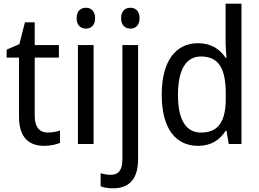

<svg xmlns="http://www.w3.org/2000/svg" viewBox="-20 -780 1405 1040"><path d="M239 -62C194 -62 168 -92 168 -153V-468H299V-536H168V-659H115L85 -541L16 -511V-468H83V-148C83 -30 141 10 220 10C251 10 285 3 305 -6V-73C288 -67 262 -62 239 -62Z M446 -738C416 -738 395 -720 395 -681C395 -644 416 -625 446 -625C474 -625 495 -644 495 -681C495 -719 474 -738 446 -738ZM487 -536H402V0H487Z M636 -681C636 -644 657 -625 687 -625C715 -625 736 -644 736 -681C736 -719 715 -738 687 -738C657 -738 636 -720 636 -681ZM592 240C685 240 728 184 728 81V-536H643V83C643 145 619 167 580 167C560 167 542 163 525 158V229C542 236 564 240 592 240Z M1053 10C1125 10 1171 -23 1202 -71H1207L1219 0H1288V-760H1202V-545C1202 -524 1205 -489 1207 -467H1202C1171 -514 1123 -546 1053 -546C932 -546 856 -450 856 -267C856 -84 931 10 1053 10ZM1069 -62C985 -62 944 -134 944 -266C944 -396 984 -474 1068 -474C1169 -474 1203 -404 1203 -269V-248C1203 -123 1164 -62 1069 -62Z"/></svg>

Font: Noto Sans Ethiopic SemiCondensed
Style: Regular
Weight: 400
Width: 4
Designer: Monotype Design Team
Foundry: Monotype Imaging Inc.
Version: Version 2.102